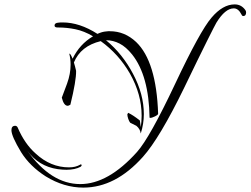

<svg xmlns="http://www.w3.org/2000/svg" viewBox="-20 -712 1139 873"><path d="M359 141Q271 141 188 90Q116 44 76 -20Q32 -93 32 -120Q32 -140 49 -140Q56 -140 60 -133Q92 -58 142 -14Q210 49 294 49Q323 49 344 37Q349 33 351 38Q352 42 347 46Q321 60 282 60Q265 60 242 57Q155 44 104 -27Q212 125 345 125Q472 125 603 -21Q661 -86 776 -330Q890 -572 942 -632Q993 -692 1047 -692Q1077 -692 1095 -667Q1099 -662 1099 -656Q1099 -639 1086 -639Q1081 -639 1078 -646Q1064 -674 1043 -674Q1004 -674 964 -609Q958 -599 921.5 -526Q885 -453 818 -314Q706 -84 630 1Q505 141 359 141ZM620 -105Q617 -126 600 -140L572 -154Q567 -160 563 -172Q559 -184 559 -192Q560 -194 561 -196Q562 -198 563 -199Q586 -188 616 -164L620 -134Q622 -146 623 -159.5Q624 -173 624 -186Q624 -283 571 -377Q520 -466 438 -525Q347 -503 316 -428Q318 -420 321 -410.5Q324 -401 326 -390Q327 -346 300 -236Q292 -231 288 -231Q270 -231 261 -268L285 -332Q301 -376 301 -418Q301 -444 295 -468H296Q301 -468 310 -445Q342 -511 403 -547Q362 -571 323 -579Q284 -587 246 -587H242Q228 -587 228 -596Q228 -608 246 -609Q251 -610 256 -610Q261 -610 265 -610Q342 -610 423 -558Q445 -568 462 -569Q467 -570 471.5 -570Q476 -570 480 -570Q547 -570 599 -521Q691 -433 699 -195Q699 -190 685 -183Q671 -176 663 -176Q660 -176 660 -178Q657 -368 581 -464Q553 -499 523.5 -514Q494 -529 464 -529H462Q500 -498 531 -459Q562 -420 585 -376Q634 -284 634 -193Q634 -149 620 -105Z"/></svg>

Font: Lavishly Yours
Style: Regular
Weight: 400
Designer: Robert E. Leuschke
Foundry: Robert E. Leuschke
Version: Version 1.010; ttfautohint (v1.8.3)